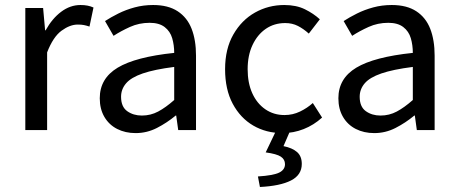

<svg xmlns="http://www.w3.org/2000/svg" viewBox="-20 -519 1825 766"><path d="M81 0V-487H152L160 -398H162Q188 -445 224 -472Q260 -499 301 -499Q317 -499 329.5 -496.5Q342 -494 353 -489L337 -413Q325 -417 315 -419Q305 -421 290 -421Q259 -421 225.5 -396.5Q192 -372 168 -310V0Z M521 12Q480 12 447.5 -4.5Q415 -21 396.5 -52.5Q378 -84 378 -127Q378 -206 449.5 -249Q521 -292 675 -308Q675 -339 667 -366.5Q659 -394 637 -411Q615 -428 577 -428Q535 -428 498.5 -411.5Q462 -395 433 -376L399 -435Q422 -450 452 -465Q482 -480 517 -489.5Q552 -499 591 -499Q651 -499 689 -474Q727 -449 744.5 -404Q762 -359 762 -297V0H691L683 -58H681Q646 -29 606 -8.5Q566 12 521 12ZM546 -58Q581 -58 611 -74Q641 -90 675 -120V-252Q596 -242 549.5 -226Q503 -210 483 -186.5Q463 -163 463 -133Q463 -93 487.5 -75.5Q512 -58 546 -58Z M1107 12Q1042 12 990.5 -18Q939 -48 908.5 -105Q878 -162 878 -243Q878 -324 911 -381.5Q944 -439 997.5 -469Q1051 -499 1114 -499Q1162 -499 1196.5 -482Q1231 -465 1256 -442L1212 -385Q1191 -404 1168.5 -415.5Q1146 -427 1118 -427Q1074 -427 1040.5 -404Q1007 -381 987.5 -339.5Q968 -298 968 -243Q968 -188 986.5 -147Q1005 -106 1038.5 -83Q1072 -60 1115 -60Q1148 -60 1177 -74Q1206 -88 1228 -108L1265 -50Q1232 -20 1191.5 -4Q1151 12 1107 12ZM1017 227 1009 185Q1071 181 1094 169.5Q1117 158 1117 136Q1117 117 1100.5 106Q1084 95 1040 89L1084 -3H1140L1111 64Q1146 71 1165 87.5Q1184 104 1184 135Q1184 179 1141 201Q1098 223 1017 227Z M1473 12Q1432 12 1399.5 -4.5Q1367 -21 1348.5 -52.5Q1330 -84 1330 -127Q1330 -206 1401.5 -249Q1473 -292 1627 -308Q1627 -339 1619 -366.5Q1611 -394 1589 -411Q1567 -428 1529 -428Q1487 -428 1450.5 -411.5Q1414 -395 1385 -376L1351 -435Q1374 -450 1404 -465Q1434 -480 1469 -489.5Q1504 -499 1543 -499Q1603 -499 1641 -474Q1679 -449 1696.5 -404Q1714 -359 1714 -297V0H1643L1635 -58H1633Q1598 -29 1558 -8.5Q1518 12 1473 12ZM1498 -58Q1533 -58 1563 -74Q1593 -90 1627 -120V-252Q1548 -242 1501.5 -226Q1455 -210 1435 -186.5Q1415 -163 1415 -133Q1415 -93 1439.5 -75.5Q1464 -58 1498 -58Z"/></svg>

Font: Assistant ExtraLight Medium
Style: Regular
Weight: 500
Version: Version 3.000